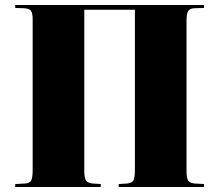

<svg xmlns="http://www.w3.org/2000/svg" viewBox="-20 -750 879 770"><path d="M41 0V-12L80 -14Q99 -15 105 -26Q111 -37 111 -69V-672Q111 -698 104 -707Q97 -716 76 -717L41 -718V-730H798V-718L759 -717Q741 -716 734.5 -705.5Q728 -695 728 -666V-65Q728 -36 734.5 -26Q741 -16 761 -14L798 -12V0H456V-12L490 -14Q509 -16 515 -26.5Q521 -37 521 -69V-711H318V-65Q318 -36 325 -26Q332 -16 352 -14L384 -12V0Z"/></svg>

Font: Literata 72pt ExtraBold
Style: Regular
Weight: 800
Designer: Latin by Veronika Burian and Jose Scaglione. Greek by Irene Vlachou. Cyrillic by Vera Evstafieva.
Foundry: TypeTogether
Version: Version 3.002